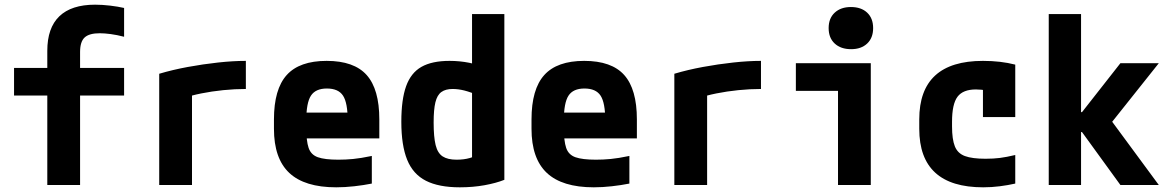

<svg xmlns="http://www.w3.org/2000/svg" viewBox="-20 -790 4990 820"><path d="M182 0V-382H40V-500H182V-573Q182 -671 233.5 -720.5Q285 -770 386 -770Q417 -770 450.5 -766Q484 -762 510 -756V-633Q479 -641 452.5 -644.5Q426 -648 406 -648Q361 -648 341.5 -630Q322 -612 322 -568V-500H510V-382H322V0Z M660 -475Q717 -492 782 -504Q847 -516 911.5 -523Q976 -530 1030 -530V-410Q983 -410 933.5 -405Q884 -400 839.5 -391Q795 -382 761 -370L800 -435V0H660Z M1416 10Q1281 10 1215.5 -51.5Q1150 -113 1150 -240V-280Q1150 -409 1204.5 -469.5Q1259 -530 1375 -530Q1492 -530 1546 -469.5Q1600 -409 1600 -280V-199H1223V-309H1493L1465 -274Q1465 -351 1445 -381.5Q1425 -412 1376 -412Q1328 -412 1308 -381.5Q1288 -351 1288 -274V-246Q1288 -188 1298 -158.5Q1308 -129 1337.5 -118.5Q1367 -108 1425 -108Q1456 -108 1488 -111Q1520 -114 1568 -124V-6Q1533 1 1493 5.5Q1453 10 1416 10Z M1944 10Q1854 10 1799 -18Q1744 -46 1719 -107.5Q1694 -169 1694 -270Q1694 -365 1714.5 -422Q1735 -479 1780 -504.5Q1825 -530 1900 -530Q1943 -530 1983.5 -522Q2024 -514 2061 -496L2030 -380Q1989 -397 1963 -403.5Q1937 -410 1913 -410Q1883 -410 1865 -397Q1847 -384 1839.5 -353Q1832 -322 1832 -267Q1832 -205 1840.5 -170.5Q1849 -136 1870.5 -122Q1892 -108 1930 -108Q1961 -108 1986 -115Q2011 -122 2029 -135L1996 -72V-730H2134V-22Q2099 -8 2049.5 1Q2000 10 1944 10Z M2516 10Q2381 10 2315.5 -51.5Q2250 -113 2250 -240V-280Q2250 -409 2304.5 -469.5Q2359 -530 2475 -530Q2592 -530 2646 -469.5Q2700 -409 2700 -280V-199H2323V-309H2593L2565 -274Q2565 -351 2545 -381.5Q2525 -412 2476 -412Q2428 -412 2408 -381.5Q2388 -351 2388 -274V-246Q2388 -188 2398 -158.5Q2408 -129 2437.5 -118.5Q2467 -108 2525 -108Q2556 -108 2588 -111Q2620 -114 2668 -124V-6Q2633 1 2593 5.5Q2553 10 2516 10Z M2860 -475Q2917 -492 2982 -504Q3047 -516 3111.5 -523Q3176 -530 3230 -530V-410Q3183 -410 3133.5 -405Q3084 -400 3039.5 -391Q2995 -382 2961 -370L3000 -435V0H2860Z M3559 0V-402H3379V-520H3699V0ZM3615 -580Q3571 -580 3545 -604Q3519 -628 3519 -670Q3519 -712 3545 -736Q3571 -760 3614 -760Q3658 -760 3683.5 -736Q3709 -712 3709 -670Q3709 -628 3683.5 -604Q3658 -580 3615 -580Z M4179 10Q3906 10 3906 -240V-280Q3906 -530 4178 -530Q4254 -530 4316 -514V-290H4178V-495L4242 -390Q4222 -398 4197 -403Q4172 -408 4148 -408Q4093 -408 4069.5 -377Q4046 -346 4046 -270V-250Q4046 -195 4058 -165Q4070 -135 4101 -123.5Q4132 -112 4189 -112Q4223 -112 4250.5 -115.5Q4278 -119 4316 -128V-6Q4285 1 4250 5.5Q4215 10 4179 10Z M4459 0V-730H4597V-311H4601L4765 -520H4929L4730 -270L4929 0H4765L4601 -226H4597V0Z"/></svg>

Font: M PLUS Code Latin SemiExpanded
Style: Bold
Weight: 700
Width: 6
Designer: Coji Morishita
Foundry: UNDERFOREST DESIGN
Version: Version 1.002; ttfautohint (v1.8.3)